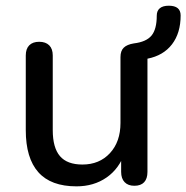

<svg xmlns="http://www.w3.org/2000/svg" viewBox="-20 -640 649 669"><path d="M69.8 -186.4V-446.7Q69.8 -469.9 81.9 -482.1Q94 -494.4 116.5 -494.4Q139.1 -494.4 151.5 -482.1Q163.8 -469.9 163.8 -446.7V-186.6Q163.8 -125.3 188.9 -96Q213.9 -66.7 267.2 -66.7Q326.4 -66.7 363.1 -106.4Q399.8 -146.2 399.8 -211.4V-441.1Q399.8 -463 411.3 -474Q422.7 -485 446.5 -488.8Q489.7 -494 508 -516.1Q526.2 -538.2 526.2 -585.5Q526.2 -602.5 536.9 -611.3Q547.5 -620.1 568.1 -620.1Q588.8 -620.1 599.1 -611.6Q609.4 -603.1 609.4 -586.1Q609.4 -524.9 579.3 -485.6Q549.1 -446.3 493.8 -435.5V-41.1Q493.8 -17.5 482.3 -5.1Q470.7 7.3 448.1 7.3Q426.2 7.3 414.2 -5.3Q402.1 -17.9 402.1 -41.1V-127.9L415.3 -109.1Q395.5 -52.1 351.1 -21.4Q306.7 9.3 246.5 9.3Q157.3 9.3 113.6 -39.9Q69.8 -89.1 69.8 -186.4Z"/></svg>

Font: SN Pro Thin
Style: Regular
Weight: 200
Designer: Tobias Whetton
Foundry: Supernotes
Version: Version 1.003;Glyphs 3.3 (3324)